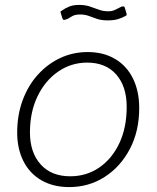

<svg xmlns="http://www.w3.org/2000/svg" viewBox="-20 -752 638 782"><path d="M262 10Q197 10 149 -17.5Q101 -45 75.5 -95.5Q50 -146 50 -212Q50 -283 72 -343Q94 -403 133.5 -447Q173 -491 225 -515.5Q277 -540 337 -540Q402 -540 449.5 -511.5Q497 -483 522 -431.5Q547 -380 547 -312Q547 -218 509 -145.5Q471 -73 406.5 -31.5Q342 10 262 10ZM266 -34Q332 -34 384 -69.5Q436 -105 466 -168.5Q496 -232 496 -317Q496 -400 453.5 -448.5Q411 -497 335 -497Q270 -497 217 -460.5Q164 -424 133 -360Q102 -296 102 -213Q102 -131 145.5 -82.5Q189 -34 266 -34ZM491 -687Q479 -680 462 -674.5Q445 -669 419 -669Q393 -669 375.5 -675Q358 -681 342 -687Q326 -693 306 -693Q283 -693 270.5 -684Q258 -675 246 -672Q240 -670 238 -671.5Q236 -673 234 -678L228 -697Q227 -701 226.5 -703.5Q226 -706 229 -707Q246 -719 262.5 -725.5Q279 -732 302 -732Q326 -732 344.5 -726Q363 -720 381.5 -713Q400 -706 421 -706Q433 -706 441.5 -709Q450 -712 458 -716.5Q466 -721 475 -725Q482 -727 485 -725.5Q488 -724 489 -718L495 -698Q496 -694 496 -691.5Q496 -689 491 -687Z"/></svg>

Font: Libre Franklin ExtraLight
Style: Italic
Weight: 250
Italic angle: -8°
Designer: Pablo Impallari, Rodrigo Fuenzalida, Nhung Nguyen
Foundry: Impallari Type
Version: Version 3.000